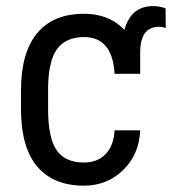

<svg xmlns="http://www.w3.org/2000/svg" viewBox="-20 -582 578 612"><path d="M247.6 -64C207.5 -64 178.5 -77.1 160.4 -103.3C142.3 -129.5 133.3 -173.2 133.3 -234.4V-301.8C134 -359.7 143.6 -401.2 162.4 -426.3C181.1 -451.3 209.6 -463.9 248 -463.9C308.3 -463.9 340.7 -424.8 345.2 -346.7H426.8V-416C427.1 -469.7 447.3 -496.6 487.3 -496.6C494.1 -496.6 501.1 -495.3 508.3 -492.7L507.8 -555.2C496.1 -560.1 482.7 -562.5 467.8 -562.5C420.9 -562.5 390.5 -537.3 376.5 -486.8C344.2 -521 301.4 -538.1 248 -538.1C182.3 -538.1 132.3 -517.3 98.1 -475.8C64 -434.3 46.9 -373.7 46.9 -293.9V-230C47.5 -150.2 65 -90.3 99.4 -50.3C133.7 -10.3 183.1 9.8 247.6 9.8C297 9.8 338.8 -6.9 372.8 -40.3C406.8 -73.6 424.8 -115.7 426.8 -166.5H345.2C343.6 -134.3 334.1 -109.1 316.9 -91.1C299.6 -73 276.5 -64 247.6 -64Z"/></svg>

Font: Roboto Condensed
Style: Regular
Weight: 400
Designer: Google
Version: Version 2.134; 2016